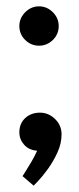

<svg xmlns="http://www.w3.org/2000/svg" viewBox="-20 -464 248 605"><path d="M51 91Q51 91 59 78.5Q67 66 78 47.5Q89 29 97 11Q71 9 56 -8Q41 -25 41 -47Q41 -75 59.5 -92Q78 -109 106 -109Q133 -109 153.5 -89Q174 -69 174 -41Q174 -12 161 16.5Q148 45 130.5 69Q113 93 99.5 107Q86 121 86 121ZM103 -444Q128 -444 146.5 -425.5Q165 -407 165 -382Q165 -356 146.5 -338Q128 -320 103 -320Q78 -320 59.5 -338Q41 -356 41 -382Q41 -407 59.5 -425.5Q78 -444 103 -444Z"/></svg>

Font: Podkova VF Beta
Style: Regular
Weight: 400
Designer: Ilya Yudin
Foundry: Cyreal (www.cyreal.org)
Version: Version 2.100